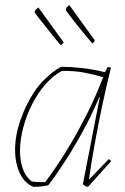

<svg xmlns="http://www.w3.org/2000/svg" viewBox="-20 -713 480 739"><path d="M108 6Q73 -9 55.5 -48Q38 -87 38 -136Q38 -192 59 -251.5Q80 -311 111 -358Q130 -387 153 -409Q176 -431 194.5 -443.5Q213 -456 219 -456Q251 -456 295.5 -451Q340 -446 384 -435L395 -456L407 -452Q388 -376 372.5 -302Q357 -228 346 -167Q335 -106 329 -67Q323 -28 323 -22L399 -101L408 -93L319 6Q309 6 299 -4L364 -338L362 -339Q333 -269 295.5 -201.5Q258 -134 223 -81Q188 -28 166 0Q153 3 139.5 4.5Q126 6 108 6ZM154 -12Q168 -30 194.5 -68.5Q221 -107 253 -161Q285 -215 317.5 -280Q350 -345 377 -416Q347 -425 307 -433Q267 -441 218 -440Q184 -422 154.5 -388Q125 -354 103 -310.5Q81 -267 69 -220.5Q57 -174 57 -132Q57 -95 67.5 -64.5Q78 -34 101 -15Q109 -13 124.5 -12.5Q140 -12 154 -12ZM335 -546Q326 -557 309.5 -576.5Q293 -596 276 -617.5Q259 -639 247 -655Q235 -671 234 -674Q234 -680 236 -684Q243 -691 247 -693L344 -559V-554Q342 -552 340 -550Q338 -548 335 -546ZM218 -541H212Q204 -550 190 -567.5Q176 -585 160.5 -604.5Q145 -624 132 -640.5Q119 -657 113 -665Q114 -667 115 -670Q116 -673 117 -675Q124 -682 128 -684L225 -550Z"/></svg>

Font: Labrada Thin
Style: Italic
Weight: 100
Italic angle: -7°
Designer: Mercedes Jáuregui
Foundry: Omnibus-Type Team
Version: Version 1.000; ttfautohint (v1.8.4.7-5d5b)